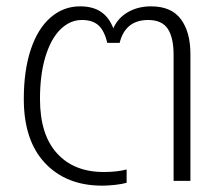

<svg xmlns="http://www.w3.org/2000/svg" viewBox="-20 -570 695 605"><path d="M55 -258Q55 -348 77 -414Q99 -480 139.5 -515Q180 -550 232 -550Q273 -550 298.5 -532.5Q324 -515 337 -481Q352 -514 383.5 -532Q415 -550 456 -550Q520 -550 550 -509.5Q580 -469 580 -400V0H527V-397Q527 -452 508.5 -479.5Q490 -507 447 -507Q375 -507 357 -435H318Q309 -473 290.5 -490Q272 -507 238 -507Q201 -507 171 -478Q141 -449 123.5 -392.5Q106 -336 106 -258Q106 -146 159.5 -87Q213 -28 307 -28Q349 -28 379 -36V6Q365 10 343 12.5Q321 15 302 15Q189 15 122 -56Q55 -127 55 -258Z"/></svg>

Font: Prompt ExtraLight
Style: Regular
Weight: 275
Designer: Katatrad Team
Foundry: CadsonDemak
Version: Version 1.001